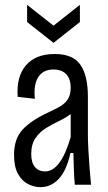

<svg xmlns="http://www.w3.org/2000/svg" viewBox="-20 -763 447 793"><path d="M147 10Q122 10 96.5 -2.5Q71 -15 54.5 -44.5Q38 -74 38 -123Q38 -190 73.5 -228Q109 -266 180 -299Q204 -310 225 -321.5Q246 -333 259 -351.5Q272 -370 272 -401Q272 -437 253.5 -456.5Q235 -476 201 -476Q158 -476 138 -444.5Q118 -413 124 -355L53 -363Q47 -446 87 -493Q127 -540 206 -540Q281 -540 312 -495.5Q343 -451 343 -364V-209Q343 -182 345 -144.5Q347 -107 350 -68.5Q353 -30 356 0H289Q286 -31 285 -65.5Q284 -100 283 -131H271Q255 -59 223 -24.5Q191 10 147 10ZM166 -55Q231 -55 272 -197V-292Q251 -276 223.5 -263Q196 -250 170 -234Q144 -218 126.5 -192.5Q109 -167 109 -127Q109 -91 124.5 -73Q140 -55 166 -55ZM92 -743 201 -657 310 -743V-672L201 -586L92 -672Z"/></svg>

Font: Bricolage Grotesque 12pt Condensed Light
Style: Regular
Weight: 300
Width: 3
Designer: Mathieu Triay
Foundry: Atelier Triay
Version: Version 1.001; ttfautohint (v1.8.4.7-5d5b);gftools[0.9.33.de